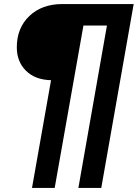

<svg xmlns="http://www.w3.org/2000/svg" viewBox="-20 -732 680 948"><path d="M480 196H367L508 -606H392L250 196H138L232 -336Q153 -338 108 -383Q63 -428 63 -498Q63 -594 125 -653Q187 -712 288 -712H640Z"/></svg>

Font: Creato Display ExtraBold
Style: Italic
Weight: 800
Italic angle: -10°
Version: Version 1.000